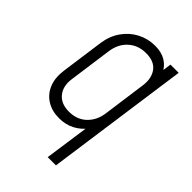

<svg xmlns="http://www.w3.org/2000/svg" viewBox="-218 -640 908 908"><g transform="rotate(45 236.0 -186.0)"><path d="M279 180 314 -66 321 -54Q298 -23.5 264 -5.8Q230 12 186.5 12Q138.5 12 103.8 -9.8Q69 -31.5 53 -70.8Q37 -110 44 -162L74 -379Q81.5 -431 108.8 -470Q136 -509 177 -530.5Q218 -552 266 -552Q308.5 -552 337.2 -534.8Q366 -517.5 381 -486L371 -474L380 -540H435L334 180ZM198 -43Q251.5 -43 285.8 -76Q320 -109 327 -161L357 -379Q364 -431 339.8 -464Q315.5 -497 260.5 -497Q207.5 -497 172 -464.8Q136.5 -432.5 129 -379L99 -162Q91.5 -109 118 -76Q144.5 -43 198 -43Z"/></g></svg>

Font: Mohave Light Light
Style: Italic
Weight: 300
Italic angle: -8°
Version: Version 2.003